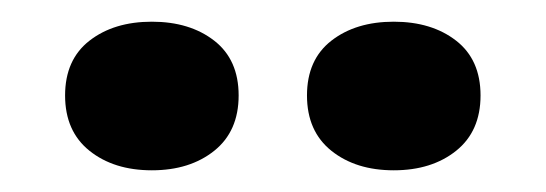

<svg xmlns="http://www.w3.org/2000/svg" viewBox="-20 -895 503 177"><path d="M343 -738Q308 -738 285.5 -756Q263 -774 263 -807Q263 -840 285.5 -857.5Q308 -875 343 -875Q378 -875 400.5 -857.5Q423 -840 423 -807Q423 -774 400.5 -756Q378 -738 343 -738ZM120 -738Q85 -738 62.5 -756Q40 -774 40 -807Q40 -840 62.5 -857.5Q85 -875 120 -875Q155 -875 177.5 -857.5Q200 -840 200 -807Q200 -774 177.5 -756Q155 -738 120 -738Z"/></svg>

Font: Mona Sans ExtraLight ExtraBold
Style: Regular
Weight: 800
Version: Version 2.000